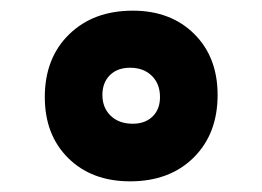

<svg xmlns="http://www.w3.org/2000/svg" viewBox="-20 -724 492 360"><path d="M224 -384Q152 -384 108 -427.5Q64 -471 64 -542Q64 -615 109.5 -659.5Q155 -704 229 -704Q300 -704 344 -660.5Q388 -617 388 -546Q388 -473 343 -428.5Q298 -384 224 -384ZM229 -492Q252 -492 266 -505.5Q280 -519 280 -542Q280 -567 264.5 -582Q249 -597 224 -597Q200 -597 186 -583Q172 -569 172 -546Q172 -522 187.5 -507Q203 -492 229 -492Z"/></svg>

Font: Cantarell Extra Bold
Style: Regular
Weight: 800
Designer: Dave Crossland, Nikolaus Waxweiler, Florian Fecher, Jacques Le Bailly, Eben Sorkin, Alexei Vanyashin, Alexios Zavras, Em
Version: Version 0.303